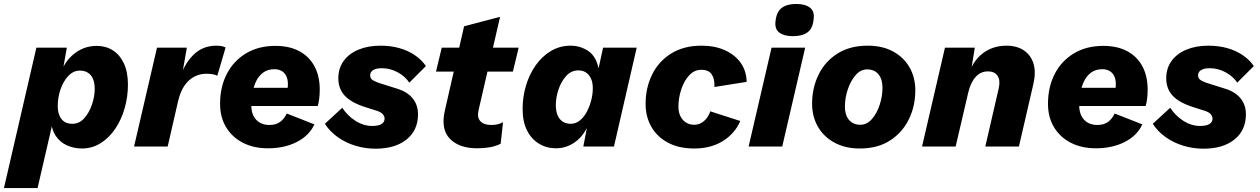

<svg xmlns="http://www.w3.org/2000/svg" viewBox="-69 -741 6372 971"><path d="M-49 210 115 -500H269L239 -330L228 -336Q245 -416 298 -462.5Q351 -509 420 -509Q466 -509 501.5 -486.5Q537 -464 557.5 -420.5Q578 -377 578 -313Q578 -252 561.5 -194Q545 -136 514 -90Q483 -44 440 -17Q397 10 345 10Q306 10 270.5 -5.5Q235 -21 212.5 -54.5Q190 -88 189 -142L210 -175L121 210ZM297 -115Q332 -115 357 -143Q382 -171 396 -212Q410 -253 410 -292Q410 -321 401.5 -341.5Q393 -362 376 -373Q359 -384 335 -384Q302 -384 276.5 -357Q251 -330 237 -289Q223 -248 223 -204Q223 -164 241.5 -139.5Q260 -115 297 -115Z M609 0 725 -500H876L844 -318L837 -335Q860 -414 907.5 -462Q955 -510 1025 -510Q1042 -510 1053 -507.5Q1064 -505 1072 -501L1030 -358Q1020 -363 1007 -365.5Q994 -368 973 -368Q944 -368 916 -354.5Q888 -341 866 -311Q844 -281 832 -231L779 0Z M1286 9Q1214 9 1159.5 -19Q1105 -47 1074.5 -97.5Q1044 -148 1044 -216Q1044 -301 1078 -367Q1112 -433 1175 -471Q1238 -509 1324 -509Q1395 -509 1445 -482Q1495 -455 1521.5 -405.5Q1548 -356 1548 -288Q1548 -264 1545.5 -243Q1543 -222 1538 -205H1154L1155 -297H1427L1381 -271Q1384 -283 1385.5 -293.5Q1387 -304 1387 -315Q1387 -340 1378.5 -357Q1370 -374 1354.5 -382.5Q1339 -391 1319 -391Q1285 -391 1262 -374Q1239 -357 1226 -329.5Q1213 -302 1207.5 -269.5Q1202 -237 1202 -207Q1202 -176 1213.5 -154Q1225 -132 1245.5 -120.5Q1266 -109 1293 -109Q1328 -109 1349 -125.5Q1370 -142 1381 -167L1521 -112Q1495 -55 1432 -23Q1369 9 1286 9Z M1830 11Q1778 11 1728.5 -4Q1679 -19 1639 -47.5Q1599 -76 1574 -115L1662 -196Q1688 -156 1728.5 -130Q1769 -104 1814 -104Q1844 -104 1860 -113.5Q1876 -123 1876 -141Q1876 -153 1867 -163.5Q1858 -174 1836 -181L1779 -199Q1707 -222 1674.5 -257Q1642 -292 1642 -345Q1642 -396 1669 -433Q1696 -470 1744 -490Q1792 -510 1855 -510Q1906 -510 1949.5 -498Q1993 -486 2027.5 -463Q2062 -440 2085 -407L2001 -323Q1980 -355 1942 -375.5Q1904 -396 1862 -396Q1833 -396 1818 -386.5Q1803 -377 1803 -360Q1803 -343 1817.5 -335Q1832 -327 1846 -322L1938 -293Q1991 -277 2018 -243.5Q2045 -210 2045 -163Q2045 -82 1987 -35.5Q1929 11 1830 11Z M2344 9Q2253 9 2206 -39.5Q2159 -88 2181 -183L2278 -608L2460 -656L2352 -187Q2342 -148 2360 -128.5Q2378 -109 2415 -109Q2437 -109 2450.5 -113Q2464 -117 2475 -123L2463 -14Q2437 -1 2406.5 4Q2376 9 2344 9ZM2136 -379 2165 -500H2554L2525 -379Z M2743 9Q2695 9 2656.5 -14.5Q2618 -38 2596 -82Q2574 -126 2574 -190Q2574 -251 2591 -308Q2608 -365 2640 -410.5Q2672 -456 2717 -483Q2762 -510 2817 -510Q2866 -510 2906 -483Q2946 -456 2958 -395L2981 -500H3151L3036 0H2881L2899 -94Q2875 -46 2833.5 -18.5Q2792 9 2743 9ZM2818 -115Q2842 -115 2862.5 -131Q2883 -147 2897.5 -173.5Q2912 -200 2920.5 -232Q2929 -264 2929 -295Q2929 -323 2920 -343Q2911 -363 2895 -374Q2879 -385 2856 -385Q2820 -385 2794.5 -357Q2769 -329 2755.5 -288.5Q2742 -248 2742 -210Q2742 -180 2750.5 -159Q2759 -138 2776 -126.5Q2793 -115 2818 -115Z M3442 10Q3365 10 3310 -19Q3255 -48 3225.5 -99Q3196 -150 3196 -216Q3196 -297 3229 -364Q3262 -431 3325.5 -470.5Q3389 -510 3479 -510Q3546 -510 3597 -487Q3648 -464 3677 -423Q3706 -382 3707 -327L3544 -301Q3546 -340 3531 -364Q3516 -388 3477 -388Q3442 -388 3416 -359.5Q3390 -331 3376 -288Q3362 -245 3362 -202Q3362 -174 3372 -153.5Q3382 -133 3400 -121.5Q3418 -110 3443 -110Q3469 -110 3491 -128.5Q3513 -147 3523 -178L3675 -129Q3647 -65 3586.5 -27.5Q3526 10 3442 10Z M4003 -500 3887 0H3717L3833 -500ZM3941 -558Q3897 -558 3872.5 -576Q3848 -594 3853 -634Q3858 -681 3884.5 -701Q3911 -721 3957 -721Q4003 -721 4027 -702.5Q4051 -684 4046 -646Q4042 -597 4015 -577.5Q3988 -558 3941 -558Z M4279 10Q4205 10 4150.5 -20Q4096 -50 4067 -101Q4038 -152 4038 -216Q4038 -297 4071 -364Q4104 -431 4167 -470.5Q4230 -510 4319 -510Q4394 -510 4448 -480.5Q4502 -451 4531 -400Q4560 -349 4560 -284Q4560 -204 4527 -137Q4494 -70 4431.5 -30Q4369 10 4279 10ZM4282 -110Q4315 -110 4340.5 -139Q4366 -168 4380 -211.5Q4394 -255 4394 -298Q4394 -340 4374 -365Q4354 -390 4316 -390Q4283 -390 4258 -361Q4233 -332 4218.5 -289Q4204 -246 4204 -202Q4204 -174 4213 -153.5Q4222 -133 4239.5 -121.5Q4257 -110 4282 -110Z M4594 0 4710 -500H4861L4835 -341L4827 -355Q4848 -430 4899.5 -470Q4951 -510 5021 -510Q5073 -510 5108.5 -486.5Q5144 -463 5157.5 -420Q5171 -377 5157 -316L5084 0H4914L4982 -295Q4991 -335 4976 -357.5Q4961 -380 4927 -380Q4901 -380 4881.5 -366.5Q4862 -353 4848.5 -328.5Q4835 -304 4827 -270L4764 0Z M5473 9Q5401 9 5346.5 -19Q5292 -47 5261.5 -97.5Q5231 -148 5231 -216Q5231 -301 5265 -367Q5299 -433 5362 -471Q5425 -509 5511 -509Q5582 -509 5632 -482Q5682 -455 5708.5 -405.5Q5735 -356 5735 -288Q5735 -264 5732.5 -243Q5730 -222 5725 -205H5341L5342 -297H5614L5568 -271Q5571 -283 5572.5 -293.5Q5574 -304 5574 -315Q5574 -340 5565.5 -357Q5557 -374 5541.5 -382.5Q5526 -391 5506 -391Q5472 -391 5449 -374Q5426 -357 5413 -329.5Q5400 -302 5394.5 -269.5Q5389 -237 5389 -207Q5389 -176 5400.5 -154Q5412 -132 5432.5 -120.5Q5453 -109 5480 -109Q5515 -109 5536 -125.5Q5557 -142 5568 -167L5708 -112Q5682 -55 5619 -23Q5556 9 5473 9Z M6017 11Q5965 11 5915.5 -4Q5866 -19 5826 -47.5Q5786 -76 5761 -115L5849 -196Q5875 -156 5915.5 -130Q5956 -104 6001 -104Q6031 -104 6047 -113.5Q6063 -123 6063 -141Q6063 -153 6054 -163.5Q6045 -174 6023 -181L5966 -199Q5894 -222 5861.5 -257Q5829 -292 5829 -345Q5829 -396 5856 -433Q5883 -470 5931 -490Q5979 -510 6042 -510Q6093 -510 6136.5 -498Q6180 -486 6214.5 -463Q6249 -440 6272 -407L6188 -323Q6167 -355 6129 -375.5Q6091 -396 6049 -396Q6020 -396 6005 -386.5Q5990 -377 5990 -360Q5990 -343 6004.5 -335Q6019 -327 6033 -322L6125 -293Q6178 -277 6205 -243.5Q6232 -210 6232 -163Q6232 -82 6174 -35.5Q6116 11 6017 11Z"/></svg>

Font: Kantumruy Pro
Style: Italic
Weight: 400
Italic angle: -13°
Designer: Sovichet Tep
Foundry: Sovichet Tep
Version: Version 1.002